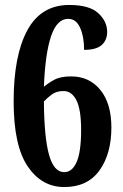

<svg xmlns="http://www.w3.org/2000/svg" viewBox="-20 -744 496 774"><path d="M239 10Q148 10 91.5 -73.5Q35 -157 35 -335Q35 -521 90.5 -622.5Q146 -724 259 -724Q340 -724 376 -691Q412 -658 412 -615Q412 -583 390.5 -563Q369 -543 319 -543Q319 -596 303 -632Q287 -668 255 -668Q209 -668 185.5 -597Q162 -526 157 -394Q174 -409 199 -422.5Q224 -436 267 -436Q340 -436 384.5 -381.5Q429 -327 429 -230Q429 -124 381 -57Q333 10 239 10ZM239 -50Q271 -50 289 -91Q307 -132 307 -220Q307 -303 288 -340Q269 -377 236 -377Q207 -377 188 -362.5Q169 -348 157 -335Q158 -191 177.5 -120.5Q197 -50 239 -50Z"/></svg>

Font: Noto Serif Hebrew ExtraCondensed
Style: Bold
Weight: 700
Width: 2
Designer: Monotype Design Team
Foundry: Monotype Imaging Inc.
Version: Version 2.004; ttfautohint (v1.8.4.7-5d5b)